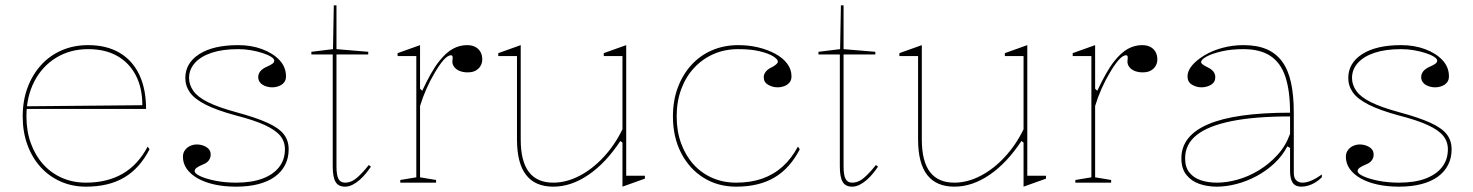

<svg xmlns="http://www.w3.org/2000/svg" viewBox="-20 -684 5516 719"><path d="M310 -515Q379 -515 427.5 -486.5Q476 -458 501.5 -404.5Q527 -351 527 -276H79V-286L513 -290Q513 -355 488.5 -402Q464 -449 419 -474.5Q374 -500 310 -500Q243 -500 190.5 -468Q138 -436 108.5 -379Q79 -322 79 -248Q79 -193 95.5 -147.5Q112 -102 141.5 -69Q171 -36 212 -18Q253 0 302 0Q342 0 376.5 -8.5Q411 -17 439.5 -33.5Q468 -50 491.5 -75.5Q515 -101 533 -135L540 -125Q522 -90 498.5 -63.5Q475 -37 445.5 -19.5Q416 -2 380 6.5Q344 15 302 15Q250 15 206.5 -4.5Q163 -24 131.5 -59Q100 -94 82.5 -142Q65 -190 65 -248Q65 -307 83 -355.5Q101 -404 133.5 -440Q166 -476 211 -495.5Q256 -515 310 -515Z M864 15Q820 15 783.5 7Q747 -1 720.5 -16Q694 -31 679.5 -51.5Q665 -72 665 -97Q665 -111 672.5 -121.5Q680 -132 692 -137.5Q704 -143 717 -143Q730 -143 742 -138.5Q754 -134 761.5 -126Q769 -118 769 -105Q769 -93 762 -83.5Q755 -74 742 -69Q723 -61 716 -55.5Q709 -50 709 -43Q709 -34 730.5 -24Q752 -14 787.5 -7Q823 0 864 0Q922 0 962.5 -15Q1003 -30 1025 -58Q1047 -86 1047 -125Q1047 -154 1029.5 -175.5Q1012 -197 972 -215.5Q932 -234 862 -252Q792 -271 750.5 -292Q709 -313 691.5 -337.5Q674 -362 674 -392Q674 -448 726.5 -481.5Q779 -515 872 -515Q921 -515 961.5 -500Q1002 -485 1026.5 -459Q1051 -433 1051 -398Q1051 -384 1043.5 -375Q1036 -366 1024 -361.5Q1012 -357 999 -357Q989 -357 980 -359.5Q971 -362 963.5 -366.5Q956 -371 951.5 -378.5Q947 -386 947 -395Q947 -420 979 -434Q995 -441 1001 -446Q1007 -451 1007 -457Q1007 -464 995 -471.5Q983 -479 963 -485.5Q943 -492 919.5 -496Q896 -500 872 -500Q814 -500 773 -486.5Q732 -473 710 -448.5Q688 -424 688 -392Q688 -366 704.5 -343Q721 -320 759.5 -301Q798 -282 864 -264Q938 -244 981 -224.5Q1024 -205 1042.5 -181.5Q1061 -158 1061 -125Q1061 -92 1047.5 -66Q1034 -40 1009 -22Q984 -4 947.5 5.5Q911 15 864 15Z M1272 15Q1247 15 1236.5 -3Q1226 -21 1226 -61V-480H1146V-490L1227 -500L1230 -664H1240V-500L1359 -490V-480H1240V-61Q1240 -28 1247.5 -14Q1255 0 1272 0Q1296 0 1317.5 -19Q1339 -38 1361 -66L1369 -60Q1361 -48 1350.5 -35Q1340 -22 1327 -10.5Q1314 1 1300 8Q1286 15 1272 15Z M1479 0V-10L1539 -20V-474H1469V-485L1553 -515V-352L1561 -344Q1578 -380 1593.5 -407.5Q1609 -435 1624 -454Q1650 -487 1675.5 -501Q1701 -515 1729 -515Q1747 -515 1759.5 -508.5Q1772 -502 1779 -490Q1786 -478 1786 -461Q1786 -449 1780 -438Q1774 -427 1762 -420Q1750 -413 1731 -413Q1715 -413 1702 -418Q1689 -423 1681.5 -432.5Q1674 -442 1674 -453Q1674 -457 1674.5 -459.5Q1675 -462 1675 -465Q1675 -468 1675 -470Q1675 -477 1669 -477Q1656 -477 1639.5 -457.5Q1623 -438 1606 -408Q1591 -383 1577 -351.5Q1563 -320 1553 -287V-20L1613 -10V0Z M2052 15Q1984 15 1950 -29Q1916 -73 1916 -162V-474H1846V-485L1930 -515V-162Q1930 -80 1960.5 -40Q1991 0 2052 0Q2101 0 2150 -25.5Q2199 -51 2241 -96.5Q2283 -142 2311 -200V-474H2241V-485L2325 -515V-26H2395V-15L2311 15V-150L2303 -156Q2249 -74 2184 -29.5Q2119 15 2052 15Z M2737 15Q2668 15 2614.5 -18.5Q2561 -52 2530.5 -111.5Q2500 -171 2500 -248Q2500 -307 2518 -355.5Q2536 -404 2568.5 -440Q2601 -476 2646 -495.5Q2691 -515 2745 -515Q2784 -515 2819.5 -506.5Q2855 -498 2883.5 -482.5Q2912 -467 2928 -445.5Q2944 -424 2944 -398Q2944 -384 2936.5 -375Q2929 -366 2917 -361.5Q2905 -357 2892 -357Q2873 -357 2856.5 -366.5Q2840 -376 2840 -395Q2840 -406 2848 -416Q2856 -426 2872 -433Q2893 -445 2893 -453Q2893 -462 2875.5 -473Q2858 -484 2825 -492Q2792 -500 2745 -500Q2694 -500 2652 -481.5Q2610 -463 2579 -429.5Q2548 -396 2531 -350Q2514 -304 2514 -248Q2514 -193 2530.5 -147.5Q2547 -102 2576.5 -69Q2606 -36 2647 -18Q2688 0 2737 0Q2791 0 2834 -15Q2877 -30 2910.5 -60Q2944 -90 2968 -135L2975 -125Q2957 -90 2933.5 -63.5Q2910 -37 2880.5 -19.5Q2851 -2 2815 6.5Q2779 15 2737 15Z M3171 15Q3146 15 3135.5 -3Q3125 -21 3125 -61V-480H3045V-490L3126 -500L3129 -664H3139V-500L3258 -490V-480H3139V-61Q3139 -28 3146.5 -14Q3154 0 3171 0Q3195 0 3216.5 -19Q3238 -38 3260 -66L3268 -60Q3260 -48 3249.5 -35Q3239 -22 3226 -10.5Q3213 1 3199 8Q3185 15 3171 15Z M3554 15Q3486 15 3452 -29Q3418 -73 3418 -162V-474H3348V-485L3432 -515V-162Q3432 -80 3462.5 -40Q3493 0 3554 0Q3603 0 3652 -25.5Q3701 -51 3743 -96.5Q3785 -142 3813 -200V-474H3743V-485L3827 -515V-26H3897V-15L3813 15V-150L3805 -156Q3751 -74 3686 -29.5Q3621 15 3554 15Z M4007 0V-10L4067 -20V-474H3997V-485L4081 -515V-352L4089 -344Q4106 -380 4121.5 -407.5Q4137 -435 4152 -454Q4178 -487 4203.5 -501Q4229 -515 4257 -515Q4275 -515 4287.5 -508.5Q4300 -502 4307 -490Q4314 -478 4314 -461Q4314 -449 4308 -438Q4302 -427 4290 -420Q4278 -413 4259 -413Q4243 -413 4230 -418Q4217 -423 4209.5 -432.5Q4202 -442 4202 -453Q4202 -457 4202.5 -459.5Q4203 -462 4203 -465Q4203 -468 4203 -470Q4203 -477 4197 -477Q4184 -477 4167.5 -457.5Q4151 -438 4134 -408Q4119 -383 4105 -351.5Q4091 -320 4081 -287V-20L4141 -10V0Z M4636 -515Q4687 -515 4722.5 -500Q4758 -485 4781 -454Q4804 -423 4814.5 -375Q4825 -327 4825 -262V-37Q4825 -17 4834.5 -8.5Q4844 0 4857 0Q4874 0 4893.5 -9Q4913 -18 4930 -31V-20Q4919 -9 4906 -1Q4893 7 4879.5 11Q4866 15 4853 15Q4831 15 4821 0.5Q4811 -14 4811 -43Q4811 -76 4811 -91.5Q4811 -107 4811 -114.5Q4811 -122 4811 -130L4801 -136Q4782 -100 4752 -72Q4722 -44 4685.5 -24.5Q4649 -5 4610.5 5Q4572 15 4537 15Q4501 15 4471 4.5Q4441 -6 4422.5 -29.5Q4404 -53 4404 -91Q4404 -176 4505 -219Q4606 -262 4811 -262Q4811 -344 4793.5 -396.5Q4776 -449 4737.5 -474.5Q4699 -500 4636 -500Q4590 -500 4554 -491.5Q4518 -483 4498 -472Q4478 -461 4478 -451Q4478 -447 4484 -442.5Q4490 -438 4506 -430Q4531 -417 4531 -395Q4531 -376 4515 -366.5Q4499 -357 4479 -357Q4460 -357 4443.5 -367Q4427 -377 4427 -398Q4427 -419 4444.5 -439.5Q4462 -460 4491.5 -477.5Q4521 -495 4558.5 -505Q4596 -515 4636 -515ZM4811 -248Q4680 -248 4592.5 -230.5Q4505 -213 4461.5 -178.5Q4418 -144 4418 -91Q4418 -58 4434 -38Q4450 -18 4477 -9Q4504 0 4537 0Q4574 0 4615 -11.5Q4656 -23 4694.5 -46.5Q4733 -70 4764 -104Q4795 -138 4811 -183Z M5219 15Q5175 15 5138.5 7Q5102 -1 5075.5 -16Q5049 -31 5034.5 -51.5Q5020 -72 5020 -97Q5020 -111 5027.5 -121.5Q5035 -132 5047 -137.5Q5059 -143 5072 -143Q5085 -143 5097 -138.5Q5109 -134 5116.5 -126Q5124 -118 5124 -105Q5124 -93 5117 -83.5Q5110 -74 5097 -69Q5078 -61 5071 -55.5Q5064 -50 5064 -43Q5064 -34 5085.5 -24Q5107 -14 5142.5 -7Q5178 0 5219 0Q5277 0 5317.5 -15Q5358 -30 5380 -58Q5402 -86 5402 -125Q5402 -154 5384.5 -175.5Q5367 -197 5327 -215.5Q5287 -234 5217 -252Q5147 -271 5105.5 -292Q5064 -313 5046.5 -337.5Q5029 -362 5029 -392Q5029 -448 5081.5 -481.5Q5134 -515 5227 -515Q5276 -515 5316.5 -500Q5357 -485 5381.5 -459Q5406 -433 5406 -398Q5406 -384 5398.5 -375Q5391 -366 5379 -361.5Q5367 -357 5354 -357Q5344 -357 5335 -359.5Q5326 -362 5318.5 -366.5Q5311 -371 5306.5 -378.5Q5302 -386 5302 -395Q5302 -420 5334 -434Q5350 -441 5356 -446Q5362 -451 5362 -457Q5362 -464 5350 -471.5Q5338 -479 5318 -485.5Q5298 -492 5274.5 -496Q5251 -500 5227 -500Q5169 -500 5128 -486.5Q5087 -473 5065 -448.5Q5043 -424 5043 -392Q5043 -366 5059.5 -343Q5076 -320 5114.5 -301Q5153 -282 5219 -264Q5293 -244 5336 -224.5Q5379 -205 5397.5 -181.5Q5416 -158 5416 -125Q5416 -92 5402.5 -66Q5389 -40 5364 -22Q5339 -4 5302.5 5.5Q5266 15 5219 15Z"/></svg>

Font: Kalnia Thin Thin
Style: Regular
Weight: 250
Version: Version 1.105